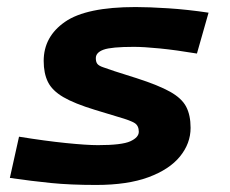

<svg xmlns="http://www.w3.org/2000/svg" viewBox="-20 -511 654 545"><path d="M521 -148Q521 -104 491 -67Q461 -30 401.5 -8Q342 14 253 14Q180 14 125 8.5Q70 3 8 -6L34 -123Q108 -111 167 -105Q226 -99 258 -99Q326 -99 350 -110Q374 -121 374 -137Q374 -154 362.5 -161.5Q351 -169 316 -179L250 -199Q191 -217 159.5 -235.5Q128 -254 116 -278.5Q104 -303 104 -338Q104 -407 164.5 -449Q225 -491 365 -491Q402 -491 457 -487.5Q512 -484 572 -475L539 -359Q479 -369 433.5 -373.5Q388 -378 360 -378Q296 -378 274 -370Q252 -362 252 -346Q252 -335 256.5 -329.5Q261 -324 273 -320Q285 -316 305 -309L368 -289Q430 -269 463 -250.5Q496 -232 508.5 -208Q521 -184 521 -148Z"/></svg>

Font: Intel One Mono Light
Style: Italic
Weight: 300
Italic angle: -16°
Monospace: yes
Designer: Fred Shallcrass
Foundry: Frere-Jones Type LLC
Version: Version 1.004